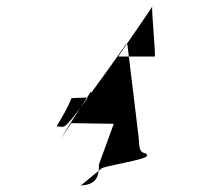

<svg xmlns="http://www.w3.org/2000/svg" viewBox="-20 -579 626 594"><path d="M155 -188C179 -189 172 -170 226 -242C226 -242 381 -454 367 -440C367 -440 375 -441 374 -442C374 -440 409 -155 409 -154C411 -114 413 -108 432 -104C434 -105 433 -96 436 -98C434 -84 299 -66 293 -57L230 -5C273 -8 287 -26 286 -70L332 -196L201 -198C201 -198 160 -140 161 -140C161 -140 264 -302 262 -296C259 -286 269 -286 293 -288L292 -280C293 -278 197 -276 201 -275C189 -244 172 -217 155 -188ZM346 -404H459C462 -409 448 -553 451 -559C449 -553 348 -409 346 -404Z"/></svg>

Font: Zinc
Style: Obl
Weight: 400
Version: Version 1